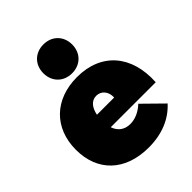

<svg xmlns="http://www.w3.org/2000/svg" viewBox="-230 -942 1074 1074"><g transform="rotate(-45 307.0 -404.5)"><path d="M303 -589C370 -589 417 -636 417 -703C417 -770 370 -817 303 -817C236 -817 189 -770 189 -703C189 -636 236 -589 303 -589ZM307 -555C131 -555 15 -444 15 -271C15 -102 126 8 313 8C419 8 503 -28 561 -92L444 -207C410 -175 371 -158 333 -158C289 -158 257 -180 242 -223H598C610 -425 498 -555 307 -555ZM373 -327H237C246 -373 270 -405 309 -405C348 -405 376 -372 373 -327Z"/></g></svg>

Font: Montserrat-Arabic Black
Style: Regular
Weight: 900
Designer: Mohamed Gaber
Foundry: Kief Type Foundry
Version: Version 5.008;PS 005.008;hotconv 1.0.88;makeotf.lib2.5.64775